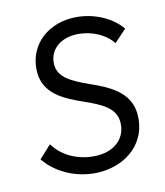

<svg xmlns="http://www.w3.org/2000/svg" viewBox="-108 -793 763 887"><g transform="rotate(-15 273.0 -349.5)"><path d="M262 11C391 11 497 -70 497 -202C497 -310 402 -357 320 -394C238 -431 184 -463 184 -522C184 -587 235 -632 311 -632C376 -632 447 -601 484 -546L544 -599C497 -668 404 -710 316 -710C190 -710 99 -626 99 -508C99 -406 187 -361 269 -324C352 -287 411 -255 411 -188C411 -115 355 -66 272 -66C192 -66 112 -103 70 -173L10 -117C65 -35 166 11 262 11Z"/></g></svg>

Font: Fixel Text 20240404
Style: Italic
Weight: 400
Width: 4
Italic angle: -10°
Designer: AlfaBravo + MacPaw
Foundry: Kyrylo Tkachov, Marchela Mozhyna, Serhii Makarenko, Maria Weinstein, Zakhar Kryvoshyya
Version: Version 1.211;Glyphs 3.2 (3225)